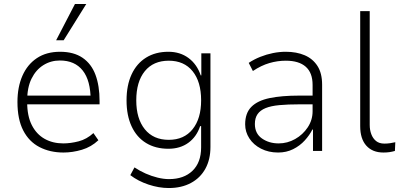

<svg xmlns="http://www.w3.org/2000/svg" viewBox="-20 -761 2027 968"><path d="M300 8Q232 8 179 -19.5Q126 -47 97 -103.5Q68 -160 68 -247Q68 -322 93 -379Q118 -436 166 -468Q214 -500 283 -500Q352 -500 396.5 -469.5Q441 -439 461.5 -383.5Q482 -328 482 -252V-235H100V-279H459L437 -256Q437 -355 397 -405.5Q357 -456 282 -456Q236 -456 198.5 -432.5Q161 -409 139 -364.5Q117 -320 117 -254V-246Q117 -176 140.5 -130Q164 -84 205 -61Q246 -38 299 -38Q336 -38 376.5 -48.5Q417 -59 451 -90L476 -54Q440 -20 393 -6Q346 8 300 8ZM263 -558 358 -741H415L301 -558Z M831 187Q781 187 728.5 169.5Q676 152 637 122L658 83Q685 101 714.5 114Q744 127 774.5 134.5Q805 142 832 142Q907 142 950.5 100Q994 58 994 -18V-125H989Q971 -71 929.5 -41Q888 -11 829 -11Q764 -11 716.5 -40Q669 -69 643.5 -124Q618 -179 618 -255Q618 -331 643.5 -386Q669 -441 716.5 -470.5Q764 -500 829 -500Q888 -500 930.5 -468.5Q973 -437 992 -381H995V-492H1041V-20Q1041 43 1015.5 89.5Q990 136 942.5 161.5Q895 187 831 187ZM831 -56Q908 -56 951 -109.5Q994 -163 994 -255Q994 -349 951 -402Q908 -455 831 -455Q753 -455 710 -402Q667 -349 667 -255Q667 -163 710 -109.5Q753 -56 831 -56Z M1382 8Q1334 8 1296 -11.5Q1258 -31 1237 -63.5Q1216 -96 1216 -134Q1216 -191 1247.5 -222.5Q1279 -254 1339.5 -266.5Q1400 -279 1488 -279H1567V-235H1490Q1431 -235 1388.5 -231Q1346 -227 1319 -216Q1292 -205 1278.5 -185.5Q1265 -166 1265 -136Q1265 -88 1300.5 -63Q1336 -38 1385 -38Q1429 -38 1468 -60Q1507 -82 1531.5 -119Q1556 -156 1556 -200V-333Q1556 -394 1521.5 -424.5Q1487 -455 1421 -455Q1379 -455 1338 -443Q1297 -431 1255 -403L1234 -444Q1261 -462 1292.5 -474.5Q1324 -487 1356.5 -493.5Q1389 -500 1421 -500Q1475 -500 1516 -482.5Q1557 -465 1580.5 -428.5Q1604 -392 1604 -334V0H1558V-108H1555Q1541 -80 1516.5 -53Q1492 -26 1458 -9Q1424 8 1382 8Z M1913 8Q1858 8 1827 -26.5Q1796 -61 1796 -125V-705H1844V-131Q1844 -106 1852 -84.5Q1860 -63 1876 -50Q1892 -37 1918 -37Q1932 -37 1946.5 -39Q1961 -41 1973 -44L1971 0Q1957 4 1943.5 6Q1930 8 1913 8Z"/></svg>

Font: Nunito Sans 7pt SemiCondensed ExtraLight
Style: Regular
Weight: 250
Width: 4
Designer: Vernon Adams
Foundry: Vernon Adams
Version: Version 3.101;gftools[0.9.27]